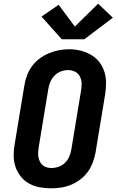

<svg xmlns="http://www.w3.org/2000/svg" viewBox="-20 -1013 640 1041"><path d="M256 8Q224 8 193 2Q162 -4 136 -19Q110 -34 91.5 -57.5Q73 -81 63.5 -110Q54 -139 54 -171Q54 -203 60 -234L112 -549Q116 -576 126 -603Q136 -630 153 -653.5Q170 -677 194 -695Q218 -713 244.5 -724Q271 -735 298.5 -740.5Q326 -746 354 -746Q386 -746 416.5 -738.5Q447 -731 473 -716Q499 -701 517.5 -677.5Q536 -654 545.5 -625Q555 -596 555 -564Q555 -532 550 -501L498 -186Q493 -159 483 -132Q473 -105 456 -81.5Q439 -58 415.5 -40Q392 -22 365 -11Q338 0 310.5 4Q283 8 256 8ZM258 -102Q278 -102 298 -109Q318 -116 333 -131Q348 -146 356 -165.5Q364 -185 367 -204L419 -519Q423 -539 422.5 -559.5Q422 -580 413.5 -597.5Q405 -615 387.5 -624Q370 -633 349 -633Q329 -633 309.5 -625.5Q290 -618 275.5 -603Q261 -588 253 -569Q245 -550 242 -531L190 -216Q188 -203 187 -189.5Q186 -176 188 -163Q190 -150 195.5 -138.5Q201 -127 210 -118.5Q219 -110 232 -106Q245 -102 258 -102ZM315 -800 205 -923 298 -987 386 -869 512 -993 592 -917 437 -800Z"/></svg>

Font: Iosevka Curly Slab XBdEx
Style: Italic
Weight: 800
Width: 7
Italic angle: -9°
Monospace: yes
Designer: Belleve Invis
Foundry: Belleve Invis
Version: Version 11.1.0; ttfautohint (v1.8.3)